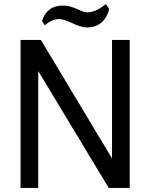

<svg xmlns="http://www.w3.org/2000/svg" viewBox="-20 -924 744 944"><path d="M81.1 0ZM617.7 0H514.6L168 -574.7V0H81.1V-727.5H181.2L530.8 -145V-727.5H617.7ZM517.1 -879.4Q492.2 -789.1 406.2 -789.1Q380.4 -789.1 336.4 -809.6Q292.5 -830.1 272 -830.1Q233.9 -830.1 200.7 -799.3L186.5 -820.3Q210.4 -896.5 288.6 -896.5Q314.5 -896.5 337.2 -888.2Q359.9 -879.9 377.9 -871.6Q396 -863.3 410.2 -863.3Q450.2 -863.3 500.5 -903.8Z"/></svg>

Font: Coda
Style: Regular
Weight: 400
Designer: vernon adams
Foundry: vernon adams
Version: Version 2.001; ttfautohint (v0.8) -r 50 -G 200 -x